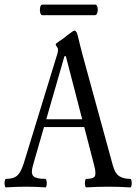

<svg xmlns="http://www.w3.org/2000/svg" viewBox="-22 -811 599 834"><path d="M4 3Q0 3 -1.5 -6Q-3 -15 -1.5 -24.5Q0 -34 4 -34Q36 -34 52 -47.5Q68 -61 81 -101L228 -580Q229 -585 229.5 -588.5Q230 -592 230 -596Q230 -602 225 -608Q220 -614 220 -618Q220 -622 234 -631Q241 -635 252.5 -643.5Q264 -652 272 -659Q297 -678 301 -678Q311 -678 316 -655Q321 -633 326.5 -612Q332 -591 336 -575L468 -93Q477 -59 495 -46.5Q513 -34 544 -34Q548 -34 549.5 -24.5Q551 -15 549.5 -6Q548 3 544 3Q496 0 448 0Q400 0 353 3Q349 3 347.5 -6Q346 -15 347.5 -24.5Q349 -34 353 -34Q385 -34 390.5 -46.5Q396 -59 387 -93L344 -259H169L121 -92Q111 -58 123 -46Q135 -34 175 -34Q179 -34 180.5 -24.5Q182 -15 180.5 -6Q179 3 175 3Q133 0 90 0Q48 0 4 3ZM179 -293H335L264 -567H258ZM162 -745Q155 -745 152.5 -756.5Q150 -768 152.5 -779.5Q155 -791 162 -791H392Q399 -791 401.5 -779.5Q404 -768 401 -756.5Q398 -745 390 -745Z"/></svg>

Font: Junicode Two Beta Condensed
Style: Regular
Weight: 400
Width: 3
Designer: Peter S. Baker
Foundry: Briery Creek Software
Version: Version 1.053; ttfautohint (v1.8.4)